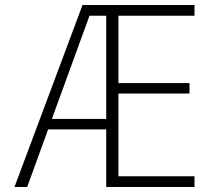

<svg xmlns="http://www.w3.org/2000/svg" viewBox="-20 -750 878 770"><path d="M311 -730H760V-687H455V-417H740V-375H455V-43H760V0H406V-231H173L89 0H38ZM188 -273H406V-687H339Z"/></svg>

Font: Mplus 1p Light
Style: Regular
Weight: 300
Version: Version 1.061